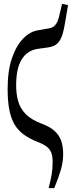

<svg xmlns="http://www.w3.org/2000/svg" viewBox="-20 -678 387 981"><path d="M228.5 283.2Q238.3 245.6 243.7 214.8Q249 184.1 249 149.9Q249 123 242.9 104.7Q236.8 86.4 220.5 72.8Q204.1 59.1 172.4 47.4Q133.3 31.7 104.5 11.7Q75.7 -8.3 56.6 -38.3Q37.6 -68.4 28.3 -113.3Q19 -158.2 19 -224.1Q19 -317.4 41.3 -381.6Q63.5 -445.8 99.6 -482.2Q135.7 -518.6 178.2 -523.9L227.5 -532.7Q245.1 -535.2 255.9 -543.9Q266.6 -552.7 273.7 -568.8Q280.8 -585 285.6 -609.4L296.9 -658.2L327.6 -651.9L312.5 -562.5Q306.6 -524.9 299.1 -501.7Q291.5 -478.5 280.8 -464.6Q270 -450.7 255.9 -444.1Q241.7 -437.5 221.7 -435.1L171.9 -428.2Q118.7 -419.9 90.6 -374Q62.5 -328.1 62.5 -242.7Q62.5 -196.8 73 -160.2Q83.5 -123.5 111.3 -95.2Q139.2 -66.9 190.9 -46.9Q234.4 -31.2 258.5 -9.3Q282.7 12.7 292.7 41.7Q302.7 70.8 302.7 109.4Q302.7 149.4 291.3 188.5Q279.8 227.5 257.3 283.2Z"/></svg>

Font: Scarab Serif
Style: Regular
Weight: 400
Designer: John Roberts
Foundry: Scarab
Version: 1.0